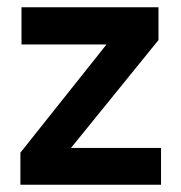

<svg xmlns="http://www.w3.org/2000/svg" viewBox="-20 -507 496 527"><path d="M36 0V-88L309 -431L334 -385H39V-487H415V-397L140 -58L118 -101H422V0Z"/></svg>

Font: SUSE SemiBold
Style: Regular
Weight: 600
Designer: Rene Bieder
Foundry: SUSE
Version: Version 1.000